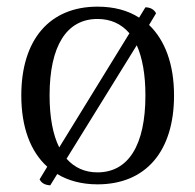

<svg xmlns="http://www.w3.org/2000/svg" viewBox="-20 -541 587 577"><path d="M428 -466 449 -501C443 -513 431 -519 417 -519L398 -488C364 -510 322 -521 273 -521C129 -521 44 -422 44 -254C44 -158 72 -85 122 -40L99 -2C105 10 116 15 131 16L152 -18C185 2 226 13 273 13C418 13 503 -86 503 -254C503 -348 476 -420 428 -466ZM129 -254C129 -403 180 -484 273 -484C313 -484 345 -469 369 -441L158 -98C139 -136 129 -189 129 -254ZM273 -23C235 -23 204 -37 180 -64L391 -405C408 -367 417 -317 417 -254C417 -105 366 -23 273 -23Z"/></svg>

Font: Arima Koshi
Style: Regular
Weight: 400
Designer: Joana Correia and Natanael Gama
Foundry: NDISCOVER
Version: Version 1.019;PS 001.019;hotconv 1.0.88;makeotf.lib2.5.64775